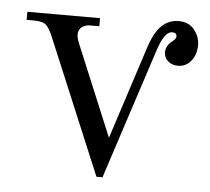

<svg xmlns="http://www.w3.org/2000/svg" viewBox="-42 -512 621 568"><g transform="rotate(5 269.0 -228.0)"><path d="M18.1 -432.1V-456.1H233.9V-432.1H206.1Q192.9 -432.1 182.4 -424.6Q171.9 -417 171.9 -400.9Q171.9 -392.6 180.2 -372.1L291 -106L379.9 -379.9Q394.5 -426.3 415.8 -447Q437 -467.8 466.8 -467.8Q497.1 -467.8 513.4 -447Q529.8 -426.3 529.8 -401.9Q529.8 -373.5 514.4 -354.7Q499 -335.9 476.1 -335.9Q457 -335.9 445.6 -346.7Q434.1 -357.4 434.1 -372.1Q434.1 -392.1 452.1 -405.8Q463.9 -414.6 463.9 -421.9Q463.9 -433.1 450.2 -433.1Q428.2 -433.1 410.2 -379.9L282.2 12.2H264.2L96.2 -389.2Q86.4 -413.1 76.2 -422.6Q65.9 -432.1 41 -432.1Z"/></g></svg>

Font: Flanker Steampunk
Style: Regular
Weight: 400
Designer: Alexey Kryukov, Leonardo Di Lena
Foundry: Alexey Kryukov, Leonardo Di Lena
Version: 1.210